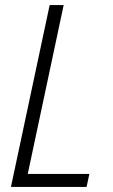

<svg xmlns="http://www.w3.org/2000/svg" viewBox="-20 -734 442 754"><path d="M320 0 331 -51H89L230 -714H175L23 0Z"/></svg>

Font: Noto Sans UI SemiCondensed Light
Style: Italic
Weight: 300
Width: 4
Designer: Monotype Design Team
Foundry: Monotype Imaging Inc.
Version: 1.001